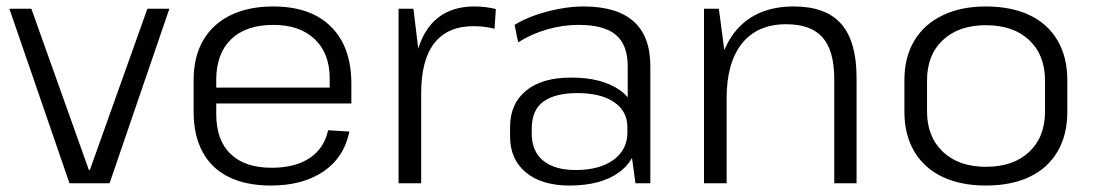

<svg xmlns="http://www.w3.org/2000/svg" viewBox="-20 -567 3390 594"><path d="M9 -540H77L255 -41H258L436 -540H504L319 0H195Z M818 7Q742 7 688.5 -19Q635 -45 607 -96.5Q579 -148 579 -221V-319Q579 -391 608.5 -442Q638 -493 693.5 -520Q749 -547 825 -547Q941 -547 1004 -484.5Q1067 -422 1067 -308V-247H635V-296H1012L1000 -276V-324Q1000 -402 953.5 -446Q907 -490 826 -490Q741 -490 695 -445.5Q649 -401 649 -320V-214Q649 -133 693.5 -90.5Q738 -48 820 -48Q893 -48 938 -78Q983 -108 995 -164L1061 -160Q1044 -79 980 -36Q916 7 818 7Z M1213 -540H1259L1283 -342V0H1213ZM1259 -299Q1259 -421 1307.5 -484Q1356 -547 1448 -547Q1465 -547 1481.5 -545Q1498 -543 1514 -539L1510 -478Q1480 -486 1445 -486Q1365 -486 1324 -434Q1283 -382 1283 -278Z M1922 -174V-362Q1922 -428 1885.5 -459Q1849 -490 1770 -490Q1721 -490 1672.5 -476Q1624 -462 1583 -436L1572 -490Q1599 -507 1634.5 -519.5Q1670 -532 1709.5 -539.5Q1749 -547 1785 -547Q1888 -547 1940 -501Q1992 -455 1992 -362V0H1946ZM1742 7Q1656 7 1607 -33.5Q1558 -74 1558 -145V-174Q1558 -246 1607.5 -286.5Q1657 -327 1747 -327Q1842 -327 1897 -288.5Q1952 -250 1952 -179V-148Q1952 -76 1896 -34.5Q1840 7 1742 7ZM1761 -41Q1835 -41 1878 -72.5Q1921 -104 1921 -157V-173Q1921 -223 1880 -251Q1839 -279 1766 -279Q1698 -279 1661.5 -253Q1625 -227 1625 -168V-154Q1625 -99 1660.5 -70Q1696 -41 1761 -41Z M2561 -322Q2561 -410 2525 -451Q2489 -492 2412 -492Q2323 -492 2275.5 -432.5Q2228 -373 2228 -263L2195 -199V-260Q2195 -399 2257.5 -473Q2320 -547 2436 -547Q2535 -547 2582.5 -493Q2630 -439 2630 -326V0H2561ZM2158 -540H2204L2228 -357V0H2158Z M3030 7Q2952 7 2895.5 -20Q2839 -47 2808.5 -98.5Q2778 -150 2778 -221V-319Q2778 -390 2808.5 -441Q2839 -492 2896 -519.5Q2953 -547 3030 -547Q3109 -547 3165.5 -520Q3222 -493 3252 -441.5Q3282 -390 3282 -319V-221Q3282 -150 3252 -98.5Q3222 -47 3165.5 -20Q3109 7 3030 7ZM3030 -51Q3115 -51 3164 -97Q3213 -143 3213 -222V-318Q3213 -397 3164 -443Q3115 -489 3030 -489Q2946 -489 2897 -443Q2848 -397 2848 -318V-222Q2848 -144 2897 -97.5Q2946 -51 3030 -51Z"/></svg>

Font: Pathway Extreme 28pt Light
Style: Regular
Weight: 300
Designer: Eduardo Rodriguez Tunni
Foundry: Eduardo Rodriguez Tunni
Version: Version 1.001;gftools[0.9.26]